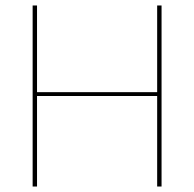

<svg xmlns="http://www.w3.org/2000/svg" viewBox="-20 -680 708 700"><path d="M569 -660V0H553V-660ZM115 -660V0H99V-660ZM562 -344V-330H107V-344Z"/></svg>

Font: Kantumruy Pro Thin
Style: Regular
Weight: 250
Version: Version 1.002